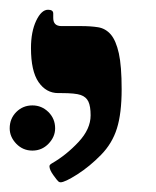

<svg xmlns="http://www.w3.org/2000/svg" viewBox="-39 -607 321 396"><path d="M211.9 -422.9Q211.9 -373 202.1 -342Q192.4 -311 169.2 -287.4Q146 -263.7 120.4 -247.3Q94.7 -231 85.9 -231Q84 -231 81.8 -232.4Q79.6 -233.9 71.3 -245.4Q63 -256.8 63 -264.2Q63 -267.1 67.9 -270Q97.7 -287.1 122.8 -314Q147.9 -340.8 147.9 -369.1Q147.9 -387.7 143.3 -397.5Q138.7 -407.2 127.4 -411.1Q116.2 -415 87.9 -415H81.1Q56.2 -415 40.5 -437.7Q24.9 -460.4 24.9 -507.8Q24.9 -541.5 35.6 -564.2Q46.4 -586.9 60.1 -586.9Q70.8 -586.9 70.8 -579.1V-569.8Q70.8 -553.2 87.9 -553.2H128.9Q147.9 -553.2 163.3 -550.8Q178.7 -548.3 189.5 -535.9Q200.2 -523.4 206.1 -497.1Q211.9 -470.7 211.9 -422.9ZM-19 -342.3Q-19 -362.3 -5.4 -376Q8.3 -389.6 27.8 -389.6Q46.9 -389.6 60.8 -376Q74.7 -362.3 74.7 -342.3Q74.7 -324.7 61 -310.5Q47.4 -296.4 27.8 -296.4Q8.3 -296.4 -5.4 -310.5Q-19 -324.7 -19 -342.3Z"/></svg>

Font: Tinos
Style: Bold
Weight: 700
Designer: Steve Matteson
Foundry: Monotype Imaging Inc.
Version: Version 1.23